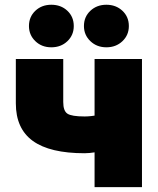

<svg xmlns="http://www.w3.org/2000/svg" viewBox="-20 -773 652 793"><path d="M329.6 -140.1Q186 -140.1 115.7 -190.9Q45.4 -241.7 45.4 -346.2V-529.3H241.2V-351.6Q241.2 -314.9 258.5 -303.5Q275.9 -292 329.6 -292Q355.5 -292 386.7 -298.3Q418 -304.7 458.5 -318.4V-166.5Q449.7 -161.1 425.8 -154.8Q401.9 -148.4 375 -144.3Q348.1 -140.1 329.6 -140.1ZM370.6 0V-529.3H566.4V0ZM419.4 -577.6Q379.9 -577.6 353.3 -603Q326.7 -628.4 326.7 -665.5Q326.7 -703.6 353.3 -728.5Q379.9 -753.4 419.4 -753.4Q459 -753.4 485.6 -728.5Q512.2 -703.6 512.2 -665.5Q512.2 -627.9 485.6 -602.8Q459 -577.6 419.4 -577.6ZM191.9 -577.6Q152.3 -577.6 126 -603Q99.6 -628.4 99.6 -665.5Q99.6 -703.6 126 -728.5Q152.3 -753.4 191.9 -753.4Q231.9 -753.4 258.3 -728.5Q284.7 -703.6 284.7 -665.5Q284.7 -627.9 258.3 -602.8Q231.9 -577.6 191.9 -577.6Z"/></svg>

Font: Inter 24pt Black
Style: Regular
Weight: 900
Designer: Rasmus Andersson
Foundry: rsms
Version: Version 4.001;git-66647c0bb